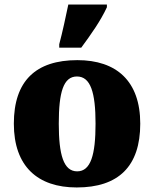

<svg xmlns="http://www.w3.org/2000/svg" viewBox="-20 -816 680 846"><path d="M241 -606H338C380 -663 424 -725 451 -784V-796H281C270 -743 255 -673 241 -621ZM318 10C502 10 598 -83 598 -271C598 -459 493 -551 321 -551C137 -551 41 -459 41 -271C41 -83 146 10 318 10ZM320 -61C260 -61 239 -134 239 -271C239 -409 259 -479 319 -479C379 -479 401 -409 401 -271C401 -134 380 -61 320 -61Z"/></svg>

Font: UArctic Serif Black
Style: Regular
Weight: 900
Designer: Customization by Puisto advertising & original work Monotype Design Team
Foundry: Monotype Imaging Inc.
Version: Version 2.004